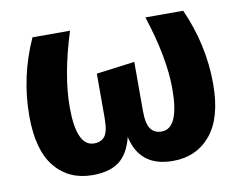

<svg xmlns="http://www.w3.org/2000/svg" viewBox="-65 -617 904 720"><g transform="rotate(-10 387.0 -257.0)"><path d="M674 -531Q737 -390 737 -242Q737 -113 683 -48Q629 17 539 17Q413 17 387 -101Q371 -38 334.5 -10.5Q298 17 233 17Q143 17 90 -47.5Q37 -112 37 -242Q37 -392 100 -531H243Q192 -370 192 -249Q192 -99 259 -99Q286 -99 300 -117Q314 -135 314 -187V-355L460 -374V-187Q460 -138 474.5 -118.5Q489 -99 516 -99Q583 -99 583 -250Q583 -369 530 -531Z"/></g></svg>

Font: FiraGO
Style: Bold
Weight: 700
Designer: bBox Type
Foundry: bBox Type GmbH
Version: Version 1.001;PS 001.001;hotconv 1.0.88;makeotf.lib2.5.64775